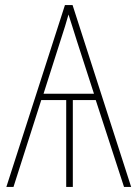

<svg xmlns="http://www.w3.org/2000/svg" viewBox="-20 -734 540 754"><path d="M5 0 235 -714H265L495 0H467L356 -341H266V0H240V-341H142L33 0ZM151 -366H349L282 -573Q273 -602 264.5 -628.5Q256 -655 249 -677Q243 -655 235.5 -631Q228 -607 217 -573Z"/></svg>

Font: Noto Sans Mono ExtraCondensed Thin
Style: Regular
Weight: 100
Width: 2
Designer: Monotype Design Team
Foundry: Monotype Imaging Inc.
Version: Version 2.014; ttfautohint (v1.8.4.7-5d5b)